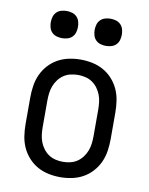

<svg xmlns="http://www.w3.org/2000/svg" viewBox="-84 -793 667 862"><g transform="rotate(10 250.0 -362.0)"><path d="M250 8Q223 8 196.5 2.5Q170 -3 146.5 -16Q123 -29 104.5 -49.5Q86 -70 75 -94.5Q64 -119 60 -146Q56 -173 56 -200V-320Q56 -347 60 -374Q64 -401 75 -425.5Q86 -450 104.5 -470.5Q123 -491 146.5 -504Q170 -517 196.5 -522.5Q223 -528 250 -528Q277 -528 303.5 -522.5Q330 -517 353.5 -504Q377 -491 395.5 -470.5Q414 -450 425 -425.5Q436 -401 440 -374Q444 -347 444 -320V-200Q444 -173 440 -146Q436 -119 425 -94.5Q414 -70 395.5 -49.5Q377 -29 353.5 -16Q330 -3 303.5 2.5Q277 8 250 8ZM250 -62Q267 -62 284 -66Q301 -70 315 -79.5Q329 -89 339.5 -103Q350 -117 356 -133Q362 -149 364 -166Q366 -183 366 -200V-320Q366 -337 364 -354Q362 -371 356 -387Q350 -403 339.5 -417Q329 -431 315 -440.5Q301 -450 284 -454Q267 -458 250 -458Q233 -458 216 -454Q199 -450 185 -440.5Q171 -431 160.5 -417Q150 -403 144 -387Q138 -371 136 -354Q134 -337 134 -320V-200Q134 -183 136 -166Q138 -149 144 -133Q150 -117 160.5 -103Q171 -89 185 -79.5Q199 -70 216 -66Q233 -62 250 -62ZM350 -608Q338 -608 325.5 -611.5Q313 -615 304 -624Q295 -633 291.5 -645.5Q288 -658 288 -670Q288 -682 291.5 -694.5Q295 -707 304 -716Q313 -725 325.5 -728.5Q338 -732 350 -732Q362 -732 374.5 -728.5Q387 -725 396 -716Q405 -707 408.5 -694.5Q412 -682 412 -670Q412 -658 408.5 -645.5Q405 -633 396 -624Q387 -615 374.5 -611.5Q362 -608 350 -608ZM150 -608Q138 -608 125.5 -611.5Q113 -615 104 -624Q95 -633 91.5 -645.5Q88 -658 88 -670Q88 -682 91.5 -694.5Q95 -707 104 -716Q113 -725 125.5 -728.5Q138 -732 150 -732Q162 -732 174.5 -728.5Q187 -725 196 -716Q205 -707 208.5 -694.5Q212 -682 212 -670Q212 -658 208.5 -645.5Q205 -633 196 -624Q187 -615 174.5 -611.5Q162 -608 150 -608Z"/></g></svg>

Font: Iosevka Custom
Style: Regular
Weight: 400
Monospace: yes
Designer: Belleve Invis
Foundry: Belleve Invis
Version: Version 32.5.0; ttfautohint (v1.8.4)